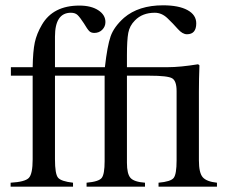

<svg xmlns="http://www.w3.org/2000/svg" viewBox="-20 -703 872 723"><path d="M797 0H577V-15Q623 -19 634 -33Q645 -47 645 -99V-360Q645 -398 628.5 -408Q612 -418 542 -418H458V-90Q458 -48 471.5 -33Q485 -18 526 -15V0H306V-15Q352 -19 363 -33Q374 -47 374 -96V-418H187V-103Q187 -48 198.5 -34Q210 -20 255 -15V0H20V-15Q74 -18 88.5 -33Q103 -48 103 -103V-418H21V-450H103Q104 -510 111 -543Q118 -576 138 -610Q180 -682 279 -682Q323 -682 350 -664.5Q377 -647 377 -620Q377 -603 365 -591Q353 -579 335 -579Q323 -579 316 -586Q309 -593 296 -615Q281 -638 272 -646.5Q263 -655 247 -655Q187 -655 187 -565V-450H375Q384 -530 396.5 -566Q409 -602 447 -636Q502 -683 594 -683Q653 -683 686 -665Q719 -647 719 -615Q719 -574 684 -574Q667 -574 649.5 -594Q632 -614 610.5 -634.5Q589 -655 563 -655Q516 -655 488 -626Q468 -606 463 -579Q458 -552 458 -495V-450H612Q658 -450 726 -461L731 -457Q729 -404 729 -358V-99Q729 -52 743.5 -35.5Q758 -19 797 -15Z"/></svg>

Font: STIX MathJax Latin
Style: Regular
Weight: 400
Designer: MicroPress Inc., with final additions and corrections provided by Coen Hoffman, Elsevier (retired)
Version: Version 1.1.1